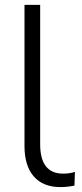

<svg xmlns="http://www.w3.org/2000/svg" viewBox="-20 -756 334 784"><path d="M227 8Q156 8 118 -35.5Q80 -79 80 -160V-736H144V-167Q144 -47 238 -47Q264 -47 286 -54L284 2Q253 8 227 8Z"/></svg>

Font: Winston Light
Style: Regular
Weight: 300
Designer: Original fonts by Vernon Adams / Changes by Cristiano Sobral
Foundry: Original fonts by Vernon Adams / Changes by Cristiano Sobral
Version: Version 2.503;July 17, 2020;FontCreator 13.0.0.2655 64-bit